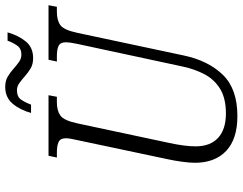

<svg xmlns="http://www.w3.org/2000/svg" viewBox="-117 -803 930 736"><g transform="rotate(-90 348.0 -435.0)"><path d="M271 10Q183 10 137.5 -33Q92 -76 92 -153Q92 -173 96 -202Q100 -231 105 -254L179 -604Q186 -633 186 -647Q186 -669 171.5 -675.5Q157 -682 131 -682H112L119 -714H351L345 -682H324Q292 -682 273 -668.5Q254 -655 243 -603L168 -251Q155 -191 155 -150Q155 -94 187.5 -64Q220 -34 281 -34Q339 -34 375 -56Q411 -78 431 -115.5Q451 -153 461 -200L548 -605Q554 -634 554 -647Q554 -669 540 -675.5Q526 -682 500 -682H480L487 -714H696L690 -682H671Q638 -682 619.5 -668.5Q601 -655 590 -603L503 -194Q483 -101 429 -45.5Q375 10 271 10ZM493 -773Q470 -773 454 -782.5Q438 -792 424.5 -804Q411 -816 398 -825.5Q385 -835 370 -835Q345 -835 334 -819Q323 -803 315 -781H283Q295 -824 319 -852Q343 -880 383 -880Q406 -880 422 -870.5Q438 -861 451.5 -849Q465 -837 478 -827.5Q491 -818 507 -818Q530 -818 541.5 -834.5Q553 -851 560 -871H592Q580 -829 557 -801Q534 -773 493 -773Z"/></g></svg>

Font: Noto Serif Condensed Light
Style: Italic
Weight: 300
Width: 3
Italic angle: -12°
Designer: Monotype Design Team
Foundry: Monotype Imaging Inc.
Version: Version 2.014; ttfautohint (v1.8.4.7-5d5b)